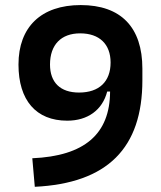

<svg xmlns="http://www.w3.org/2000/svg" viewBox="-20 -716 626 746"><path d="M241.2 -247.1C320.3 -247.1 377.9 -288.1 396.5 -360.4H407.7C407.2 -194.8 308.1 -109.9 105.5 -101.1L115.2 9.8C397.5 -3.9 533.2 -140.6 533.2 -404.3V-449.2C533.2 -610.4 449.7 -696.3 293.5 -696.3C140.1 -696.3 51.8 -611.3 51.8 -465.3C51.8 -326.2 120.1 -247.1 241.2 -247.1ZM287.1 -356.4C214.4 -356.4 174.3 -395.5 174.3 -465.3C174.3 -542 217.3 -586.4 291.5 -586.4C366.2 -586.4 409.7 -544.4 409.7 -473.1C409.7 -398.9 365.2 -356.4 287.1 -356.4Z"/></svg>

Font: Cascadia Code NF SemiBold
Style: Regular
Weight: 600
Monospace: yes
Designer: Aaron Bell
Foundry: Saja Typeworks
Version: Version 2404.023